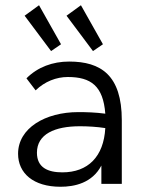

<svg xmlns="http://www.w3.org/2000/svg" viewBox="-20 -702 540 733"><path d="M175 -507 213 -533 129 -682 74 -642ZM335 -507 373 -533 289 -682 234 -642ZM211 11C264 11 332 -3 367 -70V0H445V-243C445 -415 365 -467 244 -467C181 -467 124 -446 81 -403L116 -357C151 -391 195 -408 239 -408C327 -408 374 -374 382 -268C344 -273 310 -274 279 -274C153 -274 49 -213 49 -115C49 -41 107 11 211 11ZM121 -119C121 -190 189 -220 285 -220C315 -220 350 -218 382 -213C376 -104 316 -44 218 -44C163 -44 121 -62 121 -119Z"/></svg>

Font: Inconsolata Thin
Style: Regular
Weight: 100
Monospace: yes
Designer: Raph Levien, Cyreal, Brenton Simpson
Foundry: Raph Levien, Cyreal, Google
Version: Version 3.100